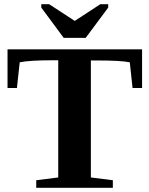

<svg xmlns="http://www.w3.org/2000/svg" viewBox="-20 -888 707 908"><path d="M151.4 0V-35.6L255.4 -48.8V-603H230.5Q118.7 -603 73.2 -593.3L60.1 -471.7H15.6V-654.8H651.9V-471.7H606.9L593.8 -593.3Q553.2 -602.1 433.6 -602.1H409.7V-48.8L513.7 -35.6V0ZM491.7 -868.2V-852.1L385.3 -709H281.2L175.3 -852.1V-868.2H212.4L333.5 -789.1L454.6 -868.2Z"/></svg>

Font: Tinos
Style: Bold
Weight: 700
Designer: Steve Matteson
Foundry: Monotype Imaging Inc.
Version: Version 1.23